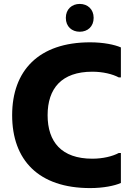

<svg xmlns="http://www.w3.org/2000/svg" viewBox="-20 -948 688 980"><path d="M387 -786C427 -786 458 -812 458 -857C458 -901 427 -928 387 -928C347 -928 316 -901 316 -857C316 -812 347 -786 387 -786ZM42 -360C42 -131 177 12 440 12C508 12 565 0 597 -14V-167H586C554 -150 505 -138 451 -138C294 -138 223 -224 223 -360C223 -496 294 -582 451 -582C505 -582 554 -570 586 -553H597V-706C565 -720 508 -732 440 -732C177 -732 42 -587 42 -360Z"/></svg>

Font: Kufam Arabic Latin Roman Bold
Style: Regular
Weight: 700
Designer: Wael Morcos & Artur Schmal
Version: Version 1.200;PS 001.200;hotconv 1.0.88;makeotf.lib2.5.64775